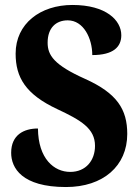

<svg xmlns="http://www.w3.org/2000/svg" viewBox="-20 -744 562 774"><path d="M246 10C396 10 493 -75 493 -204C493 -303 452 -368 323 -426C198 -482 172 -521 172 -572C172 -632 206 -662 253 -662C317 -662 352 -589 352 -522C437 -522 469 -555 469 -602C469 -662 408 -724 272 -724C143 -724 43 -649 43 -528C43 -432 83 -364 211 -304C307 -259 363 -226 363 -156C363 -98 327 -51 263 -51C198 -51 134 -104 133 -226C77 -226 25 -201 25 -128C25 -67 68 10 246 10Z"/></svg>

Font: Noto Serif Khmer Condensed ExtraBold
Style: Regular
Weight: 800
Width: 3
Designer: Danh Hong and the Monotype Design Team
Foundry: Monotype Imaging Inc.
Version: Version 2.004